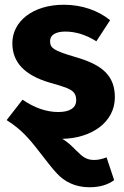

<svg xmlns="http://www.w3.org/2000/svg" viewBox="-20 -568 524 809"><path d="M377 106C345 106 329 94 301 66C285 50 266 30 242 17C364 15 464 -52 464 -158C464 -249 411 -295 300 -327C204 -355 191 -366 191 -395C191 -420 214 -435 255 -435C299 -435 343 -421 386 -394L444 -483C393 -524 325 -548 249 -548C117 -548 32 -477 32 -386C32 -305 84 -251 189 -220C222 -211 247 -203 262 -197C293 -184 301 -170 301 -145C301 -113 273 -96 226 -96C176 -96 126 -113 75 -148L8 -62L33 -45C84 -8 114 30 161 91C184 121 203 145 219 162C251 197 296 221 357 221C399 221 434 211 461 191L429 95C411 102 394 106 377 106Z"/></svg>

Font: Fira Sans
Style: Bold
Weight: 700
Designer: Carrois Corporate & Edenspiekermann AG
Foundry: Carrois Corporate GbR & Edenspiekermann AG
Version: Version 4.203